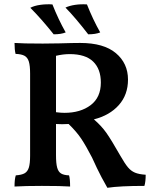

<svg xmlns="http://www.w3.org/2000/svg" viewBox="-20 -883 733 912"><path d="M672 -53Q672 -20 666 0Q550 0 490 9Q459 -45 440 -85.5Q421 -126 417 -135Q388 -191 366 -224Q344 -257 306 -294L275 -293L246 -294V-146Q246 -107 251.5 -87Q257 -67 270 -59Q283 -51 308 -50Q313 -34 313 3Q271 0 179 0Q100 0 49 3Q49 -32 55 -50Q83 -52 97 -60Q111 -68 117 -87Q123 -106 123 -144V-533Q123 -571 117 -590.5Q111 -610 96.5 -618Q82 -626 54 -627Q49 -646 49 -679Q86 -676 183 -676L262 -677Q326 -679 361 -679Q473 -679 530.5 -630.5Q588 -582 588 -505Q588 -433 544.5 -384Q501 -335 426 -316Q461 -286 484.5 -253Q508 -220 553 -141Q573 -106 587.5 -88.5Q602 -71 621 -63Q640 -55 672 -53ZM286 -347Q362 -347 410.5 -383.5Q459 -420 459 -491Q459 -555 422.5 -590.5Q386 -626 311 -626Q280 -626 246 -618V-350Q270 -347 286 -347ZM124 -846Q143 -856 171.5 -860Q200 -864 229 -862Q257 -791 292 -729Q270 -720 235 -720Q176 -794 124 -846ZM291 -847Q310 -856 337 -860Q364 -864 393 -862Q421 -791 456 -729Q434 -720 399 -720Q338 -799 291 -847Z"/></svg>

Font: Vollkorn SC SemiBold
Style: Regular
Weight: 600
Designer: Friedrich Althausen
Foundry: Friedrich Althausen
Version: Version 4.015